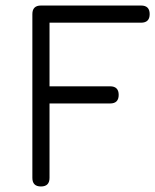

<svg xmlns="http://www.w3.org/2000/svg" viewBox="-20 -674 561 694"><path d="M159 -31Q159 0 128 0Q97 0 97 -31V-623Q97 -654 128 -654H490Q521 -654 521 -623Q521 -592 490 -592H159V-362H378Q409 -362 409 -331Q409 -300 378 -300H159Z"/></svg>

Font: Jura Medium
Style: Regular
Weight: 500
Designer: Daniel Johnson, Alexei Vanyashin
Foundry: Daniel Johnson
Version: Version 5.103